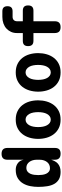

<svg xmlns="http://www.w3.org/2000/svg" viewBox="805 -1585 790 2440"><g transform="rotate(-90 1200.0 -365.0)"><path d="M467 10Q429 10 409.5 -8Q390 -26 390 -63V-109Q382 -85 370.5 -63Q359 -41 341 -25Q323 -9 297 0.5Q271 10 235 10Q179 10 142 -11Q105 -32 83.5 -69.5Q62 -107 53.5 -159.5Q45 -212 45 -274Q45 -324 54.5 -374.5Q64 -425 88.5 -466.5Q113 -508 155 -534Q197 -560 263 -560Q311 -560 346.5 -533.5Q382 -507 390 -459V-665Q390 -703 408.5 -721.5Q427 -740 465 -740Q503 -740 521.5 -721.5Q540 -703 540 -665V-63Q540 -26 522.5 -8Q505 10 467 10ZM283 -125Q306 -125 325.5 -134Q345 -143 359 -160Q373 -177 381.5 -201Q390 -225 390 -255V-295Q390 -321 383 -344.5Q376 -368 363 -386Q350 -404 331 -414.5Q312 -425 289 -425Q259 -425 240.5 -411Q222 -397 212 -374.5Q202 -352 198.5 -325.5Q195 -299 195 -273Q195 -248 198.5 -222Q202 -196 211.5 -174.5Q221 -153 238.5 -139Q256 -125 283 -125Z M900 10Q838 10 792 -13Q746 -36 715.5 -75.5Q685 -115 670 -166.5Q655 -218 655 -275Q655 -332 670 -383.5Q685 -435 715.5 -474.5Q746 -514 792 -537Q838 -560 900 -560Q962 -560 1008 -537Q1054 -514 1084.5 -475Q1115 -436 1130 -384.5Q1145 -333 1145 -275Q1145 -218 1130 -166.5Q1115 -115 1084.5 -75.5Q1054 -36 1008 -13Q962 10 900 10ZM900 -115Q924 -115 942 -128Q960 -141 972 -163Q984 -185 989.5 -214Q995 -243 995 -275Q995 -308 989.5 -337Q984 -366 972 -387.5Q960 -409 942 -422Q924 -435 900 -435Q876 -435 858 -422Q840 -409 828 -387Q816 -365 810.5 -336Q805 -307 805 -275Q805 -243 810.5 -214Q816 -185 828 -163Q840 -141 858 -128Q876 -115 900 -115Z M1500 10Q1438 10 1392 -13Q1346 -36 1315.5 -75.5Q1285 -115 1270 -166.5Q1255 -218 1255 -275Q1255 -332 1270 -383.5Q1285 -435 1315.5 -474.5Q1346 -514 1392 -537Q1438 -560 1500 -560Q1562 -560 1608 -537Q1654 -514 1684.5 -475Q1715 -436 1730 -384.5Q1745 -333 1745 -275Q1745 -218 1730 -166.5Q1715 -115 1684.5 -75.5Q1654 -36 1608 -13Q1562 10 1500 10ZM1500 -115Q1524 -115 1542 -128Q1560 -141 1572 -163Q1584 -185 1589.5 -214Q1595 -243 1595 -275Q1595 -308 1589.5 -337Q1584 -366 1572 -387.5Q1560 -409 1542 -422Q1524 -435 1500 -435Q1476 -435 1458 -422Q1440 -409 1428 -387Q1416 -365 1410.5 -336Q1405 -307 1405 -275Q1405 -243 1410.5 -214Q1416 -185 1428 -163Q1440 -141 1458 -128Q1476 -115 1500 -115Z M2284 -335H2150V-65Q2150 -27 2131.5 -8.5Q2113 10 2075 10Q2037 10 2018.5 -8.5Q2000 -27 2000 -65V-335H1901Q1867 -335 1850.5 -352Q1834 -369 1834 -403Q1834 -437 1850.5 -453.5Q1867 -470 1901 -470H2000V-545Q2000 -586 2015 -619.5Q2030 -653 2057 -678Q2084 -703 2122 -716.5Q2160 -730 2205 -730H2276Q2309 -730 2325 -714Q2341 -698 2341 -665Q2341 -632 2325 -616Q2309 -600 2276 -600H2205Q2193 -600 2182.5 -596Q2172 -592 2165 -585Q2158 -578 2154 -567.5Q2150 -557 2150 -545V-470H2284Q2318 -470 2334.5 -453.5Q2351 -437 2351 -403Q2351 -369 2334.5 -352Q2318 -335 2284 -335Z"/></g></svg>

Font: Maple Mono NL ExtraBold
Style: Regular
Weight: 800
Monospace: yes
Designer: subframe7536
Version: Version 7.000